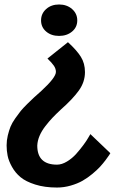

<svg xmlns="http://www.w3.org/2000/svg" viewBox="-20 -798 547 865"><path d="M193.8 -534.2 286.1 -607.9Q325.7 -571.8 344.2 -542.2Q362.8 -512.7 362.8 -473.1Q362.8 -428.7 335.4 -390.4Q308.1 -352.1 253.9 -304.2Q231.9 -283.7 216.8 -267.8Q201.7 -252 184.6 -230Q167.5 -208 158.2 -186Q148.9 -164.1 147.9 -142.1Q147.9 -56.2 236.8 -56.2Q258.3 -56.2 281.7 -70.3Q305.2 -84.5 323.2 -104.7Q341.3 -125 356.2 -145.3Q371.1 -165.5 378.9 -179.7L387.2 -193.8L477.1 -107.9Q475.1 -104.5 471.7 -99.1Q468.3 -93.8 456.3 -77.6Q444.3 -61.5 430.9 -46.9Q417.5 -32.2 396 -14.4Q374.5 3.4 351.8 16.4Q329.1 29.3 298.6 38.1Q268.1 46.9 236.8 46.9Q181.2 46.9 138.7 33.4Q96.2 20 72.5 0.2Q48.8 -19.5 33.9 -46.4Q19 -73.2 14.4 -96.2Q9.8 -119.1 9.8 -143.1Q9.8 -165.5 15.1 -187.7Q20.5 -210 27.3 -227.1Q34.2 -244.1 48.6 -264.6Q63 -285.2 73.2 -297.9Q83.5 -310.5 103.5 -330.3Q123.5 -350.1 133.8 -359.4Q144 -368.7 166 -388.2Q231.9 -448.7 231.9 -474.1Q231.9 -488.3 222.9 -501.7Q213.9 -515.1 193.8 -534.2ZM304.7 -757.3Q328.1 -736.8 328.1 -706.1Q328.1 -675.3 304.7 -655.8Q281.2 -636.2 246.1 -636.2Q210.9 -636.2 188 -655.8Q165 -675.3 165 -706.1Q165 -736.8 188 -757.3Q210.9 -777.8 246.1 -777.8Q281.2 -777.8 304.7 -757.3Z"/></svg>

Font: Junction Bold
Style: Bold
Weight: 700
Designer: Caroline Hadilaksono
Foundry: Caroline Hadilaksono
Version: Version 001.001